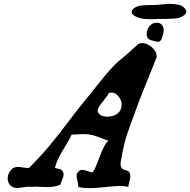

<svg xmlns="http://www.w3.org/2000/svg" viewBox="-20 -985 1002 1012"><path d="M682.6 -906.2Q673.8 -913.1 673.8 -921.9Q673.8 -932.6 688.5 -943.4Q702.1 -952.1 719.2 -955.1Q736.3 -958 762.2 -958Q788.1 -958 802.7 -959Q863.3 -964.8 866.2 -964.8Q893.6 -964.8 914.1 -961.4Q934.6 -958 946.3 -948.2Q951.2 -944.3 954.6 -940.4Q958 -936.5 960 -932.1Q961.9 -927.7 961.9 -923.8Q961.9 -915 952.1 -906.2Q945.3 -900.4 937 -896.5Q928.7 -892.6 921.9 -890.6Q915 -888.7 902.3 -887.7Q889.6 -886.7 882.8 -886.2Q876 -885.7 860.4 -885.7Q844.7 -885.7 837.9 -885.7Q835 -885.7 809.1 -884.8Q783.2 -883.8 770.5 -883.8Q710 -883.8 682.6 -906.2ZM805.7 -865.2Q823.2 -865.2 833 -854.5Q842.8 -843.8 842.8 -825.2Q842.8 -817.4 840.8 -809.1Q838.9 -800.8 835 -790Q832 -781.2 830.6 -777.3Q829.1 -773.4 823.7 -769Q818.4 -764.6 810.5 -764.6Q803.7 -765.6 790 -769.5Q788.1 -769.5 783.2 -771Q778.3 -772.5 776.9 -772.9Q775.4 -773.4 771.5 -774.9Q767.6 -776.4 765.6 -777.8Q763.7 -779.3 761.7 -781.2Q759.8 -783.2 757.8 -786.1Q752.9 -795.9 752.9 -805.7Q752.9 -829.1 768.1 -847.2Q783.2 -865.2 805.7 -865.2ZM550.8 -244.1Q536.1 -248 510.7 -258.3Q485.4 -268.6 464.8 -273.4Q444.3 -278.3 418.9 -278.3Q410.2 -278.3 390.1 -276.9Q370.1 -275.4 357.4 -275.4Q348.6 -253.9 313 -195.8Q277.3 -137.7 269.5 -99.6Q275.4 -97.7 284.7 -96.2Q293.9 -94.7 300.3 -91.8Q306.6 -88.9 310.5 -82Q315.4 -72.3 315.4 -65.4Q315.4 -55.7 308.1 -38.1Q300.8 -20.5 298.8 -11.7Q270.5 1 228.5 1Q219.7 1 199.2 0Q178.7 -1 168 -1Q165 -1 157.7 -0.5Q150.4 0 146.5 0Q144.5 0 140.6 -0.5Q136.7 -1 134.8 -1Q123 -1 101.6 2.4Q80.1 5.9 70.3 5.9Q44.9 5.9 31.2 -11.7Q20.5 -25.4 20.5 -44.9Q20.5 -67.4 35.6 -86.4Q50.8 -105.5 74.2 -105.5Q82 -105.5 99.6 -102.5Q117.2 -99.6 127.9 -99.6H132.8Q192.4 -159.2 239.3 -215.3Q286.1 -271.5 337.9 -340.3Q389.6 -409.2 427.7 -455.1Q449.2 -480.5 478.5 -518.1Q507.8 -555.7 531.7 -584.5Q555.7 -613.3 585.9 -644.5Q604.5 -663.1 625 -678.7Q645.5 -694.3 705.1 -750Q713.9 -757.8 729.5 -757.8Q755.9 -757.8 780.8 -735.4Q805.7 -712.9 805.7 -689.5Q805.7 -681.6 802.7 -675.8Q713.9 -458 691.4 -392.6Q683.6 -371.1 669.4 -332.5Q655.3 -293.9 648.9 -274.4Q642.6 -254.9 634.3 -222.2Q626 -189.5 621.1 -156.2Q620.1 -152.3 617.7 -139.6Q615.2 -127 615.2 -121.1Q615.2 -111.3 621.1 -99.6Q625 -91.8 641.1 -88.4Q657.2 -85 662.1 -76.2Q667 -67.4 667 -55.7Q667 -46.9 662.1 -28.8Q657.2 -10.7 656.2 0Q634.8 -4.9 613.3 -4.9Q589.8 -4.9 534.2 1Q478.5 6.8 451.2 6.8Q417 6.8 392.6 0V-2Q392.6 -12.7 388.2 -31.2Q383.8 -49.8 383.8 -57.6Q383.8 -70.3 392.6 -80.1Q401.4 -89.8 414.1 -89.8Q421.9 -89.8 439.9 -83.5Q458 -77.1 468.8 -76.2Q481.4 -93.8 504.4 -156.7Q527.3 -219.7 550.8 -244.1ZM621.1 -434.6Q621.1 -456.1 605 -476.6Q588.9 -497.1 568.4 -497.1Q560.5 -497.1 552.7 -494.1Q545.9 -478.5 520.5 -447.8Q495.1 -417 494.1 -400.4Q502.9 -370.1 545.9 -370.1Q547.9 -370.1 552.2 -370.6Q556.6 -371.1 558.6 -371.1Q585.9 -374 603.5 -390.1Q621.1 -406.2 621.1 -434.6Z"/></svg>

Font: Essays1743
Style: Italic
Weight: 500
Italic angle: -10°
Designer: Based on the typeface in a 1743 English translation of the essays of Montaigne.  PostScript/TrueType font designed by Jo
Version: Version 002.100